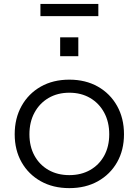

<svg xmlns="http://www.w3.org/2000/svg" viewBox="-20 -947 705 976"><path d="M332.5 9.3Q249.7 9.3 187.2 -25.7Q124.7 -60.8 89.7 -122.4Q54.7 -184.1 54.7 -264.6Q54.7 -345.7 89.7 -408.4Q124.7 -471.1 187.1 -506.6Q249.6 -542.1 332.4 -542.1Q415.3 -542.1 477.8 -506.6Q540.3 -471.1 575.3 -408.4Q610.3 -345.7 610.3 -264.6Q610.3 -184.1 575.3 -122.4Q540.3 -60.8 477.8 -25.7Q415.3 9.3 332.5 9.3ZM332.5 -56.8Q392.5 -56.8 438.2 -82.8Q483.9 -108.8 509.6 -155.5Q535.3 -202.3 535.3 -264.6Q535.3 -326.9 509.6 -374.5Q483.9 -422.1 438.2 -448.9Q392.5 -475.7 332.5 -475.7Q272.5 -475.7 226.8 -448.9Q181.1 -422.1 155.4 -374.5Q129.6 -326.9 129.6 -264.6Q129.6 -202.3 155.4 -155.5Q181.1 -108.8 226.8 -82.8Q272.5 -56.8 332.5 -56.8ZM285.8 -757.2H378.1V-661.3H285.8ZM479.9 -927V-865.1H185.5V-927Z"/></svg>

Font: Hepta Slab ExtraLight
Style: Regular
Weight: 200
Designer: Michael LaGattuta
Foundry: Michael LaGattuta
Version: Version 1.100